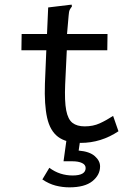

<svg xmlns="http://www.w3.org/2000/svg" viewBox="-20 -606 590 825"><path d="M327 8Q264 8 229.5 -18Q195 -44 182.5 -100Q170 -156 173 -246L179 -390H72L73 -460H182L187 -574L278 -585L288 -586L289 -578Q284 -572 280 -564.5Q276 -557 275 -540L268 -460H442L441 -390H267L260 -243Q257 -171 264.5 -132Q272 -93 291.5 -78Q311 -63 344 -63Q380 -63 408.5 -76Q437 -89 466 -108L489 -42Q414 8 327 8ZM278 199Q248 199 219 191.5Q190 184 162 165L192 115Q215 132 240 140Q265 148 292 148Q348 148 348 116Q348 102 332.5 94.5Q317 87 291 87H253L265 0H324L318 41Q365 45 387.5 65Q410 85 410 109Q410 146 377 172.5Q344 199 278 199Z"/></svg>

Font: Inconsolata SemiExpanded Medium
Style: Regular
Weight: 500
Width: 6
Monospace: yes
Designer: Raph Levien, Cyreal, Brenton Simpson
Foundry: Raph Levien, Cyreal, Google
Version: Version 3.001; ttfautohint (v1.8.2.53-6de2)